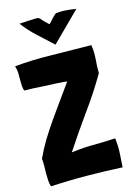

<svg xmlns="http://www.w3.org/2000/svg" viewBox="-137 -987 747 1060"><g transform="rotate(-15 236.0 -457.5)"><path d="M159.2 -827.1Q117.2 -865.2 83 -911.1Q116.2 -913.1 133.8 -914.1Q151.4 -915 160.2 -915Q169.9 -916 175.8 -916Q180.7 -916 190.4 -915Q194.3 -914.1 201.2 -907.2Q208 -900.4 215.8 -890.6Q223.6 -882.8 231.4 -876Q238.3 -868.2 242.2 -866.2Q247.1 -869.1 253.9 -877Q260.7 -884.8 267.6 -892.6Q276.4 -902.3 283.2 -908.2Q290 -915 293 -915Q310.5 -917 327.1 -917Q332 -917 337.9 -917Q358.4 -916 373 -914.1Q388.7 -912.1 398.4 -910.2Q407.2 -909.2 408.2 -910.2Q353.5 -856.4 245.1 -748Q201.2 -789.1 159.2 -827.1ZM438.5 -614.3Q439.5 -628.9 439.5 -644.5Q439.5 -669.9 435.5 -694.3Q321.3 -695.3 210.9 -697.3Q100.6 -700.2 -2 -690.4Q0 -688.5 0 -685.5Q0 -685.5 0 -684.6Q4.9 -668.9 5.9 -649.4Q5.9 -629.9 5.9 -611.3Q5.9 -591.8 6.8 -575.2Q7.8 -557.6 13.7 -547.9Q32.2 -547.9 63.5 -546.9Q94.7 -544.9 129.9 -543Q165 -542 198.2 -540Q232.4 -538.1 254.9 -535.2Q225.6 -494.1 192.4 -448.2Q159.2 -402.3 125 -353.5Q91.8 -305.7 61.5 -256.8Q32.2 -208 9.8 -159.2Q11.7 -137.7 11.7 -117.2Q10.7 -96.7 10.7 -76.2Q10.7 -55.7 11.7 -36.1Q12.7 -16.6 18.6 1Q126 -4.9 229.5 -3.9Q333 -2.9 427.7 2Q427.7 1 427.7 0Q430.7 -36.1 432.6 -79.1Q434.6 -122.1 429.7 -160.2Q429.7 -161.1 429.7 -163.1Q386.7 -161.1 357.4 -160.2Q328.1 -160.2 300.8 -159.2Q275.4 -159.2 246.1 -157.2Q217.8 -155.3 177.7 -150.4Q178.7 -150.4 178.7 -151.4Q242.2 -248 309.6 -341.8Q377.9 -435.5 435.5 -534.2Q435.5 -534.2 435.5 -535.2Q434.6 -573.2 438.5 -614.3Z"/></g></svg>

Font: Londrina Solid
Style: NNS
Weight: 400
Designer: Marcelo Magalhaes
Version: Version 1.002